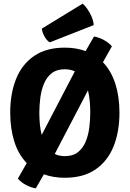

<svg xmlns="http://www.w3.org/2000/svg" viewBox="-20 -959 710 1052"><path d="M36 -342Q36 -447.5 68.5 -527.5Q101 -607.5 167.5 -652.8Q234 -698 335 -698Q398 -698 449 -679L495 -759Q521.5 -754.5 549 -739.8Q576.5 -725 593 -705L544 -618Q589.5 -570.5 612 -499.8Q634.5 -429 634.5 -342Q634.5 -236.5 602 -156.2Q569.5 -76 503.2 -30.5Q437 15 335 15Q272 15 220.5 -4L176 73Q149.5 69 122 54.2Q94.5 39.5 78 19.5L126.5 -65.5Q80.5 -113 58.2 -184Q36 -255 36 -342ZM195.5 -342Q195.5 -312 198.2 -280.5Q201 -249 208.5 -220L390 -568Q366 -579.5 335 -579.5Q291 -579.5 263.5 -558Q236 -536.5 221.2 -501Q206.5 -465.5 201 -423.8Q195.5 -382 195.5 -342ZM474.5 -342Q474.5 -372 471.8 -403.5Q469 -435 462 -464L280 -115.5Q304.5 -103.5 335 -103.5Q379.5 -103.5 407 -125.2Q434.5 -147 449.2 -182.5Q464 -218 469.2 -260Q474.5 -302 474.5 -342ZM433 -939Q445 -929 458.5 -910Q472 -891 482 -867.5Q492 -844 493.5 -821.5L253 -727Q236.5 -736 224 -759Q211.5 -782 209 -802Z"/></svg>

Font: Signika SC
Style: Bold
Weight: 700
Designer: Anna Giedryś
Foundry: Anna Giedryś
Version: Version 2.000; ttfautohint (v1.8.3) -l 8 -r 50 -G 200 -x 9 -